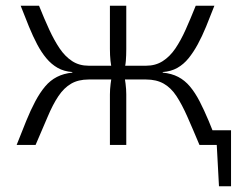

<svg xmlns="http://www.w3.org/2000/svg" viewBox="-20 -505 837 669"><path d="M785 -51V0H687L686 -51ZM785 -5V144H743L735 -5ZM727 -485Q712 -446 698 -412Q684 -378 669 -350.5Q654 -323 637 -302Q620 -281 598 -268.5Q576 -256 547 -254V-252Q578 -249 601 -237Q624 -225 642 -203.5Q660 -182 675.5 -152Q691 -122 707 -84Q723 -46 740 0H675Q652 -55 633 -98Q614 -141 595 -170Q576 -199 550.5 -213.5Q525 -228 489 -228V-276Q522 -276 547 -292Q572 -308 591 -336Q610 -364 627 -402Q644 -440 662 -485ZM116 -485Q134 -440 151.5 -402Q169 -364 188 -336Q207 -308 231.5 -292Q256 -276 289 -276V-228Q253 -228 228 -213.5Q203 -199 183.5 -170Q164 -141 146 -98Q128 -55 104 0H38Q56 -46 71.5 -84Q87 -122 103 -152Q119 -182 137 -203.5Q155 -225 178.5 -237Q202 -249 232 -252V-254Q203 -256 181 -268.5Q159 -281 141.5 -302Q124 -323 109.5 -350.5Q95 -378 81 -412Q67 -446 52 -485ZM377 -276V-228H266V-276ZM420 -485V-334Q420 -312 418.5 -293Q417 -274 411 -254Q415 -233 417.5 -213.5Q420 -194 420 -176V0H363V-176Q363 -194 365.5 -213.5Q368 -233 372 -254Q367 -274 365 -293Q363 -312 363 -334V-485ZM513 -276V-228H408V-276Z"/></svg>

Font: Exo 2 Light
Style: Regular
Weight: 300
Designer: Natanael Gama
Foundry: Natanael Gama
Version: Version 2.010